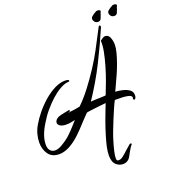

<svg xmlns="http://www.w3.org/2000/svg" viewBox="-210 -1015 1246 1388"><g transform="rotate(-20 413.0 -320.5)"><path d="M496 233Q483 233 470 228Q457 223 445 213Q432 201 426 182.5Q420 164 420 142Q420 110 428 74Q436 38 446.5 3.5Q457 -31 465 -56Q472 -77 483 -107.5Q494 -138 506.5 -170Q519 -202 528 -225Q516 -224 493.5 -221.5Q471 -219 446 -216Q421 -213 401.5 -210.5Q382 -208 377 -206Q367 -196 354 -182.5Q341 -169 327 -154Q308 -133 288 -112Q268 -91 250 -74Q161 8 89 8Q33 8 6 -29.5Q-21 -67 -21 -120Q-21 -151 -12 -184.5Q-3 -218 16 -249Q36 -284 68.5 -324Q101 -364 141 -399Q181 -434 224 -456Q267 -478 307 -478Q318 -478 328.5 -475Q339 -472 334 -462L317 -460Q292 -457 258 -437Q225 -418 191.5 -387.5Q158 -357 126 -319Q110 -300 96.5 -280.5Q83 -261 71 -241Q18 -157 18 -89Q18 -60 32 -44Q46 -28 69 -28Q93 -28 122 -45Q166 -71 193 -96.5Q220 -122 245 -150Q252 -158 260 -167Q268 -176 277 -186L254 -181Q241 -178 229.5 -177Q218 -176 208 -176Q177 -176 161.5 -187Q146 -198 146 -211Q146 -234 177 -249Q188 -253 199 -255.5Q210 -258 220 -260L256 -267Q257 -267 257.5 -267.5Q258 -268 259 -268Q266 -268 266 -262Q266 -255 259 -255Q255 -254 248 -251Q269 -253 299 -257.5Q329 -262 342 -265Q387 -308 433 -368Q479 -428 520.5 -492Q562 -556 591 -611L626 -678L668 -758Q672 -767 677 -767Q682 -767 684 -761.5Q686 -756 683 -750Q634 -635 573 -513.5Q512 -392 431 -271Q436 -272 443.5 -272Q451 -272 458 -273Q499 -274 520 -275Q541 -276 547 -277Q563 -316 582 -367.5Q601 -419 617 -473.5Q633 -528 642.5 -577Q652 -626 649 -660Q653 -662 657.5 -665.5Q662 -669 667 -673Q678 -681 688 -681Q714 -681 724.5 -654.5Q735 -628 735 -600Q735 -575 726 -540Q717 -505 703.5 -467Q690 -429 674 -393Q650 -338 631 -299Q628 -293 625.5 -287.5Q623 -282 621 -278Q648 -277 677 -270Q706 -263 726.5 -248.5Q747 -234 747 -208Q747 -192 742 -184.5Q737 -177 732 -177Q728 -177 725.5 -181Q723 -185 725 -192Q728 -197 725 -202Q718 -213 696 -217.5Q674 -222 647 -222.5Q620 -223 598 -223Q589 -207 573.5 -172Q558 -137 541 -95.5Q524 -54 510 -17Q496 20 490 41Q460 138 460 174Q460 193 469 195Q489 199 510 182.5Q531 166 553 145Q563 137 572 128.5Q581 120 590 113Q596 111 597 111Q602 111 603.5 115Q605 119 600 124L599 125Q594 130 585.5 143.5Q577 157 569.5 171Q562 185 558 192Q538 233 496 233ZM678 -795Q668 -795 660 -799.5Q652 -804 647 -816Q644 -821 644 -827Q644 -841 655 -849Q670 -862 685 -869Q688 -872 693 -873Q698 -874 702 -874Q711 -874 717.5 -869.5Q724 -865 720 -857Q717 -853 715.5 -847.5Q714 -842 712 -835Q708 -822 701.5 -808.5Q695 -795 678 -795ZM803 -795Q793 -795 785 -799.5Q777 -804 772 -816Q769 -821 769 -827Q769 -841 780 -849Q795 -862 810 -869Q813 -872 818 -873Q823 -874 827 -874Q836 -874 842.5 -869.5Q849 -865 845 -857Q842 -853 840.5 -847.5Q839 -842 837 -835Q833 -822 826.5 -808.5Q820 -795 803 -795Z"/></g></svg>

Font: Birthstone Bounce Medium
Style: Regular
Weight: 500
Designer: Robert E. Leuschke
Foundry: Rob Leuschke
Version: Version 1.010; ttfautohint (v1.8.3)